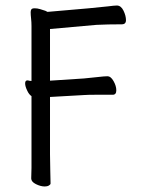

<svg xmlns="http://www.w3.org/2000/svg" viewBox="-20 -505 540 695"><path d="M142 170Q127 170 110 161.5Q93 153 93 141Q93 129 94 103Q94 85 94 -157Q85 -163 79 -176Q71 -192 71 -203Q71 -214 79 -214H81Q87 -212 94 -212Q94 -299 94 -411Q94 -425 92.5 -438Q91 -451 91 -461Q91 -467 93.5 -471Q96 -475 106 -475Q115 -475 125 -472Q135 -469 144 -466L152 -462Q342 -478 371 -482Q394 -485 403 -485Q418 -485 427 -466.5Q436 -448 436 -432Q436 -417 421 -417Q369 -417 329 -415L161 -400V-213L284 -221Q307 -223 332.5 -226Q358 -229 369.5 -229Q381 -229 391 -211.5Q401 -194 401 -178Q401 -162 388 -162H325Q299 -162 285 -161L161 -154V53Q161 84 162 113Q163 142 163 159Q163 163 157 166.5Q151 170 142 170Z"/></svg>

Font: Moon Stars Kai T HW
Style: Regular
Weight: 400
Designer: GuiWonder
Version: Version 1.101